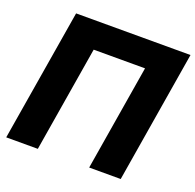

<svg xmlns="http://www.w3.org/2000/svg" viewBox="-127 -861 1013 995"><g transform="rotate(20 379.5 -364.0)"><path d="M758.8 -727.5 638.7 0H464.8L561 -582H277.8L181.6 0H7.3L127.9 -727.5Z"/></g></svg>

Font: Inter 24pt ExtraBold
Style: Italic
Weight: 800
Italic angle: -9.3988°
Designer: Rasmus Andersson
Foundry: rsms
Version: Version 4.001;git-66647c0bb